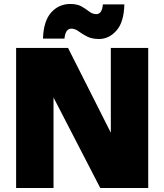

<svg xmlns="http://www.w3.org/2000/svg" viewBox="-20 -945 825 965"><path d="M61 0V-704H322L537 -278V-704H725V0H484L249 -455V0ZM605 -923Q603 -834 565.5 -791.5Q528 -749 478 -749Q441 -749 416.5 -762Q392 -775 374.5 -788Q357 -801 338 -801Q309 -801 304 -751H196Q199 -840 237.5 -882.5Q276 -925 333 -925Q369 -925 391 -912Q413 -899 429 -886.5Q445 -874 464 -874Q493 -874 497 -923Z"/></svg>

Font: Prodigy Sans ExtraBold
Style: Regular
Weight: 800
Designer: Wei Huang
Foundry: Wei Huang
Version: Version 1.003; ttfautohint (v1.8.3)